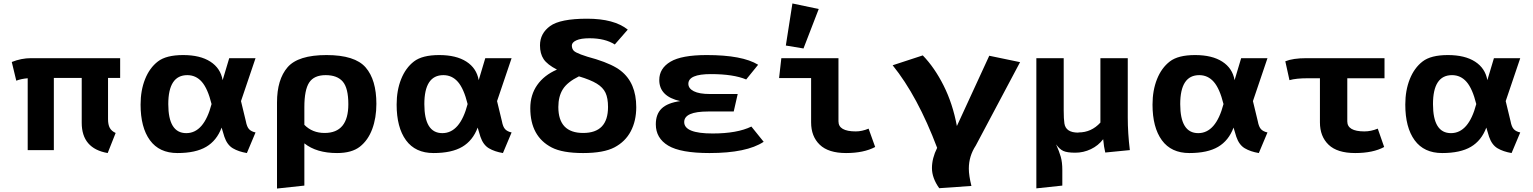

<svg xmlns="http://www.w3.org/2000/svg" viewBox="-20 -867 8855 1109"><path d="M48 -509Q103 -531 159 -531H674V-417H604V-179Q604 -147 614 -128.5Q624 -110 648 -99L602 17Q452 -9 452 -158V-417H291V0H140V-415Q103 -412 74 -401Z M792 -263Q792 -345 818 -410Q844 -475 892 -512Q940 -549 1038 -549Q1136 -549 1195 -511Q1254 -473 1266 -404L1304 -531H1456L1372 -283L1400 -167Q1406 -134 1419 -120.5Q1432 -107 1456 -102L1406 17Q1358 9 1325 -10.5Q1292 -30 1276 -77L1260 -130Q1232 -55 1171 -19Q1110 17 1005 17Q900 17 846 -57Q792 -131 792 -263ZM1056 -98Q1158 -98 1202 -266Q1180 -355 1146 -394Q1112 -433 1062 -433Q952 -433 952 -265.5Q952 -98 1056 -98Z M1580 222V-275Q1580 -408 1641 -478.5Q1702 -549 1866 -549Q2030 -549 2092 -477.5Q2154 -406 2154 -267Q2154 -186 2130 -121.5Q2106 -57 2059 -20Q2012 17 1927 17Q1808 17 1738 -39V205ZM1738 -146Q1784 -99 1855 -99Q1992 -99 1992 -265Q1992 -358 1960 -395.5Q1928 -433 1861 -433Q1794 -433 1766 -390.5Q1738 -348 1738 -248Z M2271 -263Q2271 -345 2297 -410Q2323 -475 2371 -512Q2419 -549 2517 -549Q2615 -549 2674 -511Q2733 -473 2745 -404L2783 -531H2935L2851 -283L2879 -167Q2885 -134 2898 -120.5Q2911 -107 2935 -102L2885 17Q2837 9 2804 -10.5Q2771 -30 2755 -77L2739 -130Q2711 -55 2650 -19Q2589 17 2484 17Q2379 17 2325 -57Q2271 -131 2271 -263ZM2535 -98Q2637 -98 2681 -266Q2659 -355 2625 -394Q2591 -433 2541 -433Q2431 -433 2431 -265.5Q2431 -98 2535 -98Z M3043 -242Q3043 -319 3083 -376Q3123 -433 3197 -465Q3141 -494 3120 -525.5Q3099 -557 3099 -605Q3099 -674 3157.5 -716.5Q3216 -759 3371.5 -759Q3527 -759 3606 -696L3531 -610Q3475 -646 3385 -646Q3335 -646 3309 -634Q3283 -622 3283 -604Q3283 -586 3294 -574Q3312 -555 3423 -525Q3521 -494 3566 -458Q3655 -388 3655 -248Q3655 -169 3623.5 -109Q3592 -49 3529.5 -16Q3467 17 3348 17Q3229 17 3167 -15Q3043 -79 3043 -242ZM3205 -249Q3205 -99 3348.5 -99Q3492 -99 3492 -249Q3492 -300 3477.5 -331Q3463 -362 3427 -384Q3391 -406 3324 -426Q3257 -393 3231 -351.5Q3205 -310 3205 -249Z M3768 -149Q3768 -208 3802 -240.5Q3836 -273 3909 -283Q3788 -310 3788 -405Q3788 -472 3852.5 -510.5Q3917 -549 4062 -549Q4268 -549 4359 -493L4290 -408Q4216 -439 4086 -439Q3956 -439 3956 -383Q3956 -356 3987.5 -340Q4019 -324 4080 -324H4241L4218 -223H4070Q3932 -223 3932 -162Q3932 -96 4096 -96Q4238 -96 4320 -136L4391 -48Q4293 17 4078 17Q3911 17 3839.5 -26Q3768 -69 3768 -149Z M4480 -416 4493 -531H4823V-166Q4823 -108 4923 -108Q4959 -108 4997 -124L5035 -18Q4969 17 4867 17Q4765 17 4715 -31Q4665 -79 4665 -160V-416ZM4519 -604 4557 -847 4709 -815 4621 -587Z M5136 -490 5310 -547Q5378 -477 5430.5 -372.5Q5483 -268 5507 -139L5694 -545L5872 -508L5616 -26Q5576 35 5576 107Q5576 147 5591 207L5405 220Q5363 161 5363 104Q5363 47 5393 -13Q5280 -312 5136 -490Z M5966 221V-531H6124V-229Q6124 -180 6128 -154Q6136 -101 6208 -101Q6208 -101 6210 -102Q6284 -102 6336 -159V-531H6494V-188Q6494 -99 6506 0L6364 14Q6356 -19 6352 -63Q6324 -26 6281 -5.5Q6238 15 6191 15Q6144 15 6122 5Q6100 -5 6080 -33Q6098 7 6107 38.5Q6116 70 6116 115V205Z M6637 -263Q6637 -345 6663 -410Q6689 -475 6737 -512Q6785 -549 6883 -549Q6981 -549 7040 -511Q7099 -473 7111 -404L7149 -531H7301L7217 -283L7245 -167Q7251 -134 7264 -120.5Q7277 -107 7301 -102L7251 17Q7203 9 7170 -10.5Q7137 -30 7121 -77L7105 -130Q7077 -55 7016 -19Q6955 17 6850 17Q6745 17 6691 -57Q6637 -131 6637 -263ZM6901 -98Q7003 -98 7047 -266Q7025 -355 6991 -394Q6957 -433 6907 -433Q6797 -433 6797 -265.5Q6797 -98 6901 -98Z M7404 -513Q7448 -531 7526 -531H7977V-415H7762V-166Q7762 -108 7861 -108Q7899 -108 7938 -124L7975 -18Q7911 17 7807.5 17Q7704 17 7654 -31Q7604 -79 7604 -160V-415H7534Q7466 -415 7428 -404Z M8097 -263Q8097 -345 8123 -410Q8149 -475 8197 -512Q8245 -549 8343 -549Q8441 -549 8500 -511Q8559 -473 8571 -404L8609 -531H8761L8677 -283L8705 -167Q8711 -134 8724 -120.5Q8737 -107 8761 -102L8711 17Q8663 9 8630 -10.5Q8597 -30 8581 -77L8565 -130Q8537 -55 8476 -19Q8415 17 8310 17Q8205 17 8151 -57Q8097 -131 8097 -263ZM8361 -98Q8463 -98 8507 -266Q8485 -355 8451 -394Q8417 -433 8367 -433Q8257 -433 8257 -265.5Q8257 -98 8361 -98Z"/></svg>

Font: Fix15 Mono
Style: Bold
Weight: 700
Designer: Carrois Corporate & Edenspiekermann AG
Foundry: Carrois Corporate GbR & Edenspiekermann AG
Version: Version 3.206